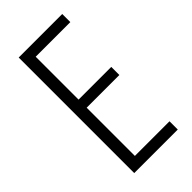

<svg xmlns="http://www.w3.org/2000/svg" viewBox="-223 -776 839 839"><g transform="rotate(-45 196.0 -357.0)"><path d="M345 0H76V-714H345V-664H131V-399H333V-349H131V-51H345Z"/></g></svg>

Font: Noto Sans Tamil ExtraCondensed Light
Style: Regular
Weight: 300
Width: 2
Designer: Jelle Bosma - Monotype Design Team
Foundry: Monotype Imaging Inc.
Version: Version 2.004; ttfautohint (v1.8.4.7-5d5b)